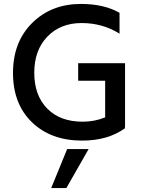

<svg xmlns="http://www.w3.org/2000/svg" viewBox="-20 -706 721 975"><path d="M317 249H240L321 51H430ZM397 8Q239 8 142.5 -85Q46 -178 46 -335.5Q46 -493 143.5 -589.5Q241 -686 391 -686Q508 -686 587 -641V-535Q501 -589 394 -589Q287 -589 220.5 -520Q154 -451 154 -336.5Q154 -222 219.5 -155Q285 -88 400 -88Q460 -88 514 -110V-296H377V-385H615V-62H614L615 -55Q528 8 397 8Z"/></svg>

Font: Hind Colombo Medium
Style: Regular
Weight: 500
Designer: Jyotish Sonowal, Aditi Pimprikar
Foundry: Indian Type Foundry
Version: Version 1.000;PS 1.0;hotconv 1.0.86;makeotf.lib2.5.63406; tt